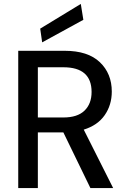

<svg xmlns="http://www.w3.org/2000/svg" viewBox="-20 -959 646 979"><path d="M73 0V-700H310Q428 -700 489 -642Q550 -584 550 -492Q550 -424 514 -372Q478 -320 407 -298L557 0H441L303 -284H173V0ZM303 -360Q375 -360 411 -395Q447 -430 447 -490Q447 -616 303 -616H173V-360ZM195 -743 185 -813 392 -939 405 -858Z"/></svg>

Font: AWOL-DM Medium
Style: Regular
Weight: 500
Designer: Colophon Foundry, Jonny Pinhorn, Mikhail Sharanda
Foundry: Colophon Foundry
Version: Version 1.000;Glyphs 3.2.3 (3260)